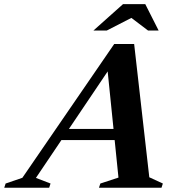

<svg xmlns="http://www.w3.org/2000/svg" viewBox="-92 -886 832 906"><path d="M168.5 -225 186 -277.5H510.5L493 -225ZM612.5 -49.5 676.5 -20 670 0H375L381.5 -20L467 -48L412.5 -584L441 -586L77.5 -46.5L146.5 -20L140 0H-72L-65.5 -20L13.5 -47L447 -678.5H541ZM349 -742 488.5 -866.5H593.5L656.5 -742H606.5L517.5 -809.5H543.5L412 -742Z"/></svg>

Font: Newsreader 24pt
Style: Bold Italic
Weight: 700
Italic angle: -17°
Designer: Hugues Gentile
Foundry: Production Type
Version: Version 1.003